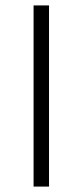

<svg xmlns="http://www.w3.org/2000/svg" viewBox="-20 -679 305 709"><path d="M161 10V-659H104V10Z"/></svg>

Font: Play
Style: Bold
Weight: 700
Designer: Jonas Hecksher
Foundry: Jonas Hecksher, Playtypeª, e-types AS
Version: Version 1.002